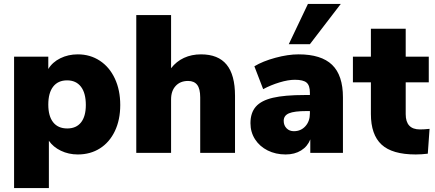

<svg xmlns="http://www.w3.org/2000/svg" viewBox="-20 -782 2227 982"><path d="M595 -245Q595 -169 567.5 -111.5Q540 -54 491 -23Q442 8 378 8Q331 8 291.5 -11Q252 -30 230 -62V180H52V-492H227V-429Q248 -464 288.5 -484Q329 -504 378 -504Q441 -504 490.5 -471.5Q540 -439 567.5 -380Q595 -321 595 -245ZM419 -245Q419 -306 394 -338.5Q369 -371 323 -371Q277 -371 252 -339Q227 -307 227 -247Q227 -188 252 -156.5Q277 -125 324 -125Q370 -125 394.5 -156Q419 -187 419 -245Z M1182 -292V0H1004V-284Q1004 -328 988.5 -348Q973 -368 942 -368Q902 -368 878.5 -342.5Q855 -317 855 -274V0H677V-705H855V-433Q882 -468 921 -486Q960 -504 1008 -504Q1096 -504 1139 -451.5Q1182 -399 1182 -292Z M1734 -284V0H1567V-69Q1553 -33 1520 -12.5Q1487 8 1441 8Q1390 8 1349 -12.5Q1308 -33 1284.5 -69.5Q1261 -106 1261 -152Q1261 -205 1288.5 -236.5Q1316 -268 1376 -282Q1436 -296 1538 -296H1565V-308Q1565 -345 1548 -359.5Q1531 -374 1488 -374Q1454 -374 1409.5 -360.5Q1365 -347 1326 -326L1281 -443Q1324 -469 1388.5 -486.5Q1453 -504 1507 -504Q1623 -504 1678.5 -450.5Q1734 -397 1734 -284ZM1565 -202V-214H1549Q1485 -214 1458 -202.5Q1431 -191 1431 -164Q1431 -141 1445.5 -126Q1460 -111 1483 -111Q1519 -111 1542 -136.5Q1565 -162 1565 -202ZM1565 -556H1457L1555 -762H1723Z M2177 -123 2168 4Q2136 8 2106 8Q1986 8 1931.5 -42.5Q1877 -93 1877 -199V-361H1785V-492H1877V-635H2055V-492H2173V-361H2055V-198Q2055 -120 2128 -120Q2150 -120 2177 -123Z"/></svg>

Font: wassup Sans
Style: Black
Weight: 900
Version: Version 2.001